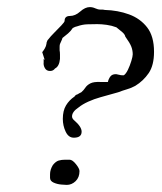

<svg xmlns="http://www.w3.org/2000/svg" viewBox="-20 -521 456 541"><path d="M188 -133Q173 -133 165 -150Q157 -167 157 -186Q157 -209 166 -224Q175 -239 190 -249Q193 -254 198 -255Q201 -257 204 -258.5Q207 -260 209 -261Q216 -267 220.5 -274Q225 -281 234.5 -286Q244 -291 264 -290H284Q286 -299 291 -305.5Q296 -312 306 -312Q309 -312 312 -311L317 -310Q320 -309 323.5 -309Q327 -309 329 -309Q335 -313 340.5 -324.5Q346 -336 350 -349Q354 -362 354 -368Q354 -379 350 -389.5Q346 -400 333 -418Q332 -424 324.5 -430.5Q317 -437 308 -444Q295 -449 280.5 -451Q266 -453 254 -453Q240 -453 226 -452.5Q212 -452 198 -447Q192 -446 185 -442Q180 -434 172 -427Q164 -420 156 -414Q155 -410 153 -406Q151 -402 149 -397Q148 -394 148 -389.5Q148 -385 148 -379Q149 -374 149 -367.5Q149 -361 149 -355Q147 -334 135 -328Q130 -321 121 -321Q111 -321 106.5 -329Q102 -337 103 -345V-355Q103 -355 106 -352L99 -374Q103 -379 106.5 -385Q110 -391 111 -398Q111 -401 112 -403Q114 -409 116 -410Q122 -418 133 -429Q144 -440 153 -449.5Q162 -459 162 -462Q162 -476 177 -476Q192 -476 206 -488.5Q220 -501 233 -501Q241 -501 248.5 -497.5Q256 -494 263 -494Q265 -494 268 -494Q271 -494 275 -493Q312 -492 343.5 -480.5Q375 -469 394.5 -444Q414 -419 414 -375Q414 -337 399 -315Q384 -293 361 -279Q350 -273 338 -269.5Q326 -266 313 -261Q289 -254 263 -247Q245 -242 228.5 -234.5Q212 -227 201 -218Q183 -206 183 -193Q183 -187 189 -182Q210 -164 210 -150Q210 -133 188 -133ZM168 0Q164 0 152.5 -1Q141 -2 131 -6.5Q121 -11 121 -20V-30Q121 -43 129 -56Q137 -66 145 -68.5Q153 -71 164 -71H176Q184 -71 194 -58.5Q204 -46 204 -39Q204 -21 193 -10.5Q182 0 168 0Z"/></svg>

Font: RU Serius
Style: Regular
Weight: 400
Designer: Robert E. Leuschke
Foundry: Robert E. Leuschke
Version: Version 1.011; ttfautohint (v1.8.3)